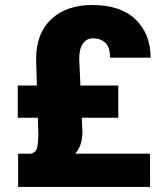

<svg xmlns="http://www.w3.org/2000/svg" viewBox="-20 -740 641 760"><path d="M448.2 -401.4H298.3L293.5 -507.3C293.5 -562 315.4 -588.4 349.1 -588.4C367.2 -588.4 382.8 -583 396 -571.8C409.2 -560.5 415.5 -540.5 415.5 -511.7H576.2C576.2 -574.2 556.2 -624.5 516.6 -663.1C477.1 -701.2 419.4 -720.2 344.7 -720.2C277.3 -720.2 223.6 -701.7 183.6 -664.6C143.1 -627 123 -574.7 123 -507.3L126 -401.4H50.3V-273.9H129.9L131.8 -208C131.8 -189.9 130.4 -173.8 127.9 -159.2C125.5 -144.5 116.7 -135.3 102.5 -131.8H51.8V0H574.2L573.7 -131.8H277.3C298.3 -154.8 306.2 -182.6 306.2 -219.2L303.7 -273.9H448.2Z"/></svg>

Font: Vazirmatn Black
Style: Regular
Weight: 900
Designer: Saber Rastikerdar
Foundry: Saber Rastikerdar
Version: Version 33.003